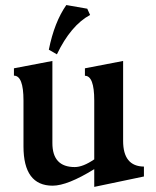

<svg xmlns="http://www.w3.org/2000/svg" viewBox="-20 -731 624 766"><path d="M356 14.6V-56.2Q249 9.8 189.9 9.8Q73.7 9.8 73.7 -147V-330.1Q73.7 -429.2 35.6 -429.2V-458.5L189 -487.8V-160.2Q189 -64.5 278.3 -64.5Q311 -64.5 356 -95.2V-330.1Q356 -428.7 318.8 -428.7V-458.5L471.2 -487.8V-168.9Q471.2 -67.4 554.2 -66.4V-26.9ZM207 -514.2 174.8 -532.7Q196.8 -642.6 244.6 -710.9L328.1 -696.3L339.4 -671.4Q262.2 -629.4 207 -514.2Z"/></svg>

Font: Kelvinch
Style: Bold
Weight: 700
Designer: Paul James Miller
Foundry: High-Logic / Made with FontCreator
Version: Version 3.501;March 28, 2021;FontCreator 13.0.0.2683 64-bit